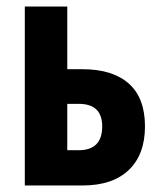

<svg xmlns="http://www.w3.org/2000/svg" viewBox="-20 -568 489 588"><path d="M56 0V-548H186V-356H233Q325 -356 374.5 -312Q424 -268 424 -181Q424 -95 374.5 -47.5Q325 0 233 0ZM186 -108H221Q293 -108 293 -181Q293 -250 221 -250H186Z"/></svg>

Font: Noto Sans ExtraCondensed
Style: Bold
Weight: 700
Width: 2
Designer: Monotype Design Team
Foundry: Monotype Imaging Inc.
Version: Version 2.013; ttfautohint (v1.8.4.7-5d5b)